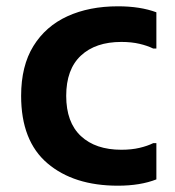

<svg xmlns="http://www.w3.org/2000/svg" viewBox="-20 -579 554 609"><path d="M47 -275Q47 -370 86 -433Q125 -496 194 -527.5Q263 -559 354 -559Q425 -559 476 -540V-425H466Q448 -434 422.5 -440Q397 -446 365 -446Q283 -446 236.5 -402.5Q190 -359 190 -275Q190 -191 236.5 -147.5Q283 -104 365 -104Q397 -104 422.5 -110Q448 -116 466 -125H476V-10Q425 10 354 10Q214 10 130.5 -61Q47 -132 47 -275Z"/></svg>

Font: Kufam SemiBold
Style: Regular
Weight: 600
Designer: Wael Morcos, Artur Schmal
Foundry: Original Type
Version: Version 1.300; ttfautohint (v1.8.3)